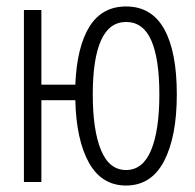

<svg xmlns="http://www.w3.org/2000/svg" viewBox="-20 -563 603 594"><path d="M54 0V-532H108V-301H213Q218 -419 257 -481Q296 -543 370 -543Q449 -543 488 -473Q527 -403 527 -271Q527 -140 487.5 -64.5Q448 11 370 11Q295 11 255.5 -59Q216 -129 213 -253H108V0ZM370 -37Q422 -37 447.5 -98.5Q473 -160 473 -271Q473 -381 448 -438Q423 -495 370 -495Q318 -495 292.5 -438Q267 -381 267 -271Q267 -160 292.5 -98.5Q318 -37 370 -37Z"/></svg>

Font: Noto Sans Mono SemiCondensed Light
Style: Regular
Weight: 300
Width: 4
Designer: Monotype Design Team
Foundry: Monotype Imaging Inc.
Version: Version 2.014; ttfautohint (v1.8.4.7-5d5b)